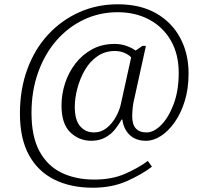

<svg xmlns="http://www.w3.org/2000/svg" viewBox="-20 -734 961 896"><path d="M413 142Q310 142 233.5 104Q157 66 115 -10.5Q73 -87 73 -204Q73 -317 107.5 -411Q142 -505 204.5 -572.5Q267 -640 350 -677Q433 -714 530 -714Q635 -714 708.5 -672Q782 -630 821 -557Q860 -484 860 -392Q860 -321 842.5 -263.5Q825 -206 795.5 -164Q766 -122 731 -99.5Q696 -77 661 -77Q614 -77 585.5 -104Q557 -131 551 -176H547Q535 -153 516.5 -130Q498 -107 470.5 -92Q443 -77 406 -77Q349 -77 308 -116.5Q267 -156 267 -242Q267 -294 283.5 -345Q300 -396 332 -437.5Q364 -479 410 -504Q456 -529 515 -529Q545 -529 571 -519.5Q597 -510 613 -498L645 -520H661L608 -279Q602 -256 599.5 -233.5Q597 -211 597 -191Q597 -116 664 -116Q698 -116 732.5 -151Q767 -186 790.5 -248.5Q814 -311 814 -394Q814 -481 777.5 -544.5Q741 -608 676.5 -642.5Q612 -677 529 -677Q444 -677 370.5 -642Q297 -607 242.5 -544Q188 -481 157.5 -395Q127 -309 127 -207Q127 -97 164 -28.5Q201 40 267 72Q333 104 420 104Q503 104 565 76.5Q627 49 670 17L689 44Q642 80 572.5 111Q503 142 413 142ZM418 -116Q452 -116 478 -137Q504 -158 520.5 -188Q537 -218 543 -244L592 -466Q582 -478 561.5 -487Q541 -496 516 -496Q470 -496 434.5 -471.5Q399 -447 376 -407Q353 -367 341 -321.5Q329 -276 329 -235Q329 -174 354 -145Q379 -116 418 -116Z"/></svg>

Font: Noto Serif Hentaigana Light
Style: Regular
Weight: 300
Designer: Kazuhiro Yamada
Foundry: nipponia
Version: Version 1.000; ttfautohint (v1.8.4.7-5d5b)